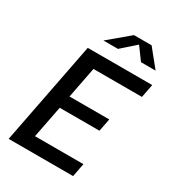

<svg xmlns="http://www.w3.org/2000/svg" viewBox="-220 -1062 1071 1184"><g transform="rotate(30 315.5 -470.0)"><path d="M30 0H489L507.5 -95.5H162.5L207 -323.5H490L507.5 -414H224.5L267.5 -635H612.5L631 -730H172ZM233 -817.5H336.5L436 -905.5L500.5 -817.5H604.5L505 -940.5H379.5Z"/></g></svg>

Font: Monaspace Neon Medium
Style: Italic
Weight: 500
Italic angle: -11°
Designer: Riley Cran & the Lettermatic Team
Foundry: Lettermatic
Version: Version 1.200 (Monaspace Neon)